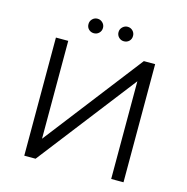

<svg xmlns="http://www.w3.org/2000/svg" viewBox="-123 -982 1069 1099"><g transform="rotate(15 412.0 -433.0)"><path d="M118 -700H191V-120L639 -700H706V0H633V-579L185 0H118ZM278 -823Q278 -841 290.5 -853.5Q303 -866 321 -866Q338 -866 351 -853.5Q364 -841 364 -823Q364 -805 351.5 -792.5Q339 -780 321 -780Q303 -780 290.5 -792Q278 -804 278 -823ZM456 -823Q456 -841 469 -853.5Q482 -866 499 -866Q517 -866 529.5 -853.5Q542 -841 542 -823Q542 -804 529.5 -792Q517 -780 499 -780Q481 -780 468.5 -792.5Q456 -805 456 -823Z"/></g></svg>

Font: Montserrat-Regular
Style: Regular
Weight: 400
Version: Version 7.200